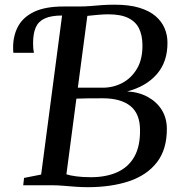

<svg xmlns="http://www.w3.org/2000/svg" viewBox="-20 -770 750 798"><path d="M344.5 8Q319 8 292.8 6Q266.5 4 242.2 2Q218 0 198 0H76.5L80 -30.5L151 -44.5L238 -705.5L225 -724L243.5 -743H305Q333.5 -743 357 -745Q380.5 -747 404.2 -748.8Q428 -750.5 456.5 -750.5Q517 -750.5 559 -737.8Q601 -725 626.5 -703Q652 -681 664 -652.8Q676 -624.5 676 -594Q677 -514 632.2 -462.2Q587.5 -410.5 508.5 -390Q556.5 -387.5 593.5 -367.5Q630.5 -347.5 651.8 -314Q673 -280.5 673.5 -236Q674 -149.5 632.5 -95.8Q591 -42 516.8 -17Q442.5 8 344.5 8ZM303.5 -405.5Q325 -405.5 352 -405.5Q379 -405.5 407 -405.5Q451 -405.5 488.8 -425.5Q526.5 -445.5 549.8 -485.2Q573 -525 572 -584.5Q571.5 -623.5 557.8 -651.8Q544 -680 513 -695.2Q482 -710.5 430 -710.5Q413 -710.5 388.5 -708.5Q364 -706.5 343 -704ZM357.5 -33.5Q421.5 -33.5 467.8 -54.5Q514 -75.5 538.5 -119Q563 -162.5 562 -230.5Q561.5 -298 521.5 -329.8Q481.5 -361.5 407 -361.5Q372 -361.5 344 -361.2Q316 -361 297.5 -360L256 -45.5Q271 -40.5 297.5 -37Q324 -33.5 357.5 -33.5ZM35.5 -550.5Q35 -555.5 34.8 -560.5Q34.5 -565.5 34.5 -572.5Q34.5 -622.5 55.5 -661Q76.5 -699.5 122.5 -721.2Q168.5 -743 243.5 -743L238 -705.5Q192.5 -705.5 166 -693.2Q139.5 -681 128.5 -655.8Q117.5 -630.5 117.5 -590.5Q117.5 -579 118.2 -569.5Q119 -560 121 -550.5Z"/></svg>

Font: Merriweather 72pt
Style: Italic
Weight: 400
Italic angle: -7.8°
Version: Version 2.101